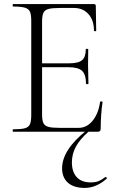

<svg xmlns="http://www.w3.org/2000/svg" viewBox="-20 -645 573 940"><path d="M482 -145Q473 -82 473 -15Q473 -7 469.5 -3.5Q466 0 457 0H44Q42 0 42 -6Q42 -12 44 -12Q83 -12 101.5 -17Q120 -22 126.5 -36.5Q133 -51 133 -81V-544Q133 -574 126.5 -588Q120 -602 101.5 -607.5Q83 -613 44 -613Q42 -613 42 -619Q42 -625 44 -625H440Q449 -625 449 -616L451 -495Q451 -492 445.5 -492Q440 -492 440 -495Q440 -546 413 -576Q386 -606 342 -606H273Q235 -606 217 -601Q199 -596 192.5 -582Q186 -568 186 -538V-335H318Q364 -335 382 -350.5Q400 -366 400 -404Q400 -406 406 -406Q412 -406 412 -404L411 -325Q411 -296 412 -282L413 -235Q413 -233 407 -233Q401 -233 401 -235Q401 -280 382 -298Q363 -316 315 -316H186V-85Q186 -56 192.5 -42.5Q199 -29 216.5 -24Q234 -19 273 -19H365Q405 -19 433.5 -54Q462 -89 470 -146Q470 -149 476 -148.5Q482 -148 482 -145ZM414 -1Q371 37 351.5 73Q332 109 332 150Q332 196 355.5 222Q379 248 424 248Q448 248 463.5 241.5Q479 235 495 222H497Q500 222 502.5 225Q505 228 502 230Q451 275 395 275Q341 275 312.5 249.5Q284 224 284 179Q284 89 403 -6Z"/></svg>

Font: Cormorant Infant Light
Style: Regular
Weight: 300
Designer: Christian Thalmann (Catharsis Fonts)
Version: Version 3.000